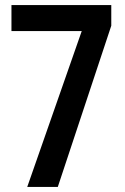

<svg xmlns="http://www.w3.org/2000/svg" viewBox="-20 -734 489 754"><path d="M87 0H207L417 -633V-714H25V-612H301Z"/></svg>

Font: Noto Sans Gujarati ExtraCondensed SemiBold
Style: Regular
Weight: 600
Width: 2
Designer: Jelle Bosma - Monotype Design Team, Universal Thirst
Foundry: Monotype Imaging Inc.
Version: Version 2.106